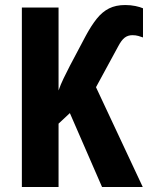

<svg xmlns="http://www.w3.org/2000/svg" viewBox="-20 -744 601 764"><path d="M478 -724Q500 -724 519 -720Q538 -716 549 -711V-595Q541 -598 530.5 -601Q520 -604 507 -604Q489 -604 476 -594Q463 -584 450 -559L362 -397L548 0H386L258 -294L213 -252V0H67V-714H213V-384Q221 -407 233 -432Q245 -457 258 -482L321 -601Q343 -642 365 -669.5Q387 -697 414 -710.5Q441 -724 478 -724Z"/></svg>

Font: Noto Sans Display Condensed
Style: Bold
Weight: 700
Width: 3
Designer: Monotype Design Team
Foundry: Monotype Imaging Inc.
Version: Version 2.003